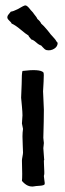

<svg xmlns="http://www.w3.org/2000/svg" viewBox="-20 -684 239 709"><path d="M91 -650Q92 -648 97.5 -642.5Q103 -637 105 -633Q116 -620 118 -614Q129 -605 132 -597Q137 -593 142 -587.5Q147 -582 153 -575Q159 -568 162 -564Q165 -559 175.5 -548Q186 -537 190 -529Q191 -529 191.5 -527.5Q192 -526 193 -526Q193 -512 180 -504Q167 -496 152 -499Q148 -500 144.5 -503Q141 -506 137.5 -510Q134 -514 132 -516Q124 -518 113.5 -527.5Q103 -537 96 -538Q95 -540 90.5 -544.5Q86 -549 85 -553Q76 -558 56.5 -574.5Q37 -591 23 -597Q22 -601 15 -607Q8 -613 7 -619Q7 -624 9.5 -628Q12 -632 15.5 -635.5Q19 -639 20 -641Q29 -642 45 -650Q70 -665 74 -664Q80 -664 91 -650ZM65 -208 61 -228Q61 -233 62 -243Q63 -253 63 -258Q63 -269 61 -291Q61 -296 59.5 -307Q58 -318 58 -323Q58 -332 59 -348.5Q60 -365 60 -373Q60 -413 63 -422Q126 -430 140 -417Q143 -414 141 -382.5Q139 -351 139 -347Q139 -336 140.5 -313.5Q142 -291 142 -279Q142 -243 140 -175Q140 -171 141 -165Q142 -159 142 -156Q142 -152 141 -146Q140 -140 140 -137Q140 -130 141.5 -116Q143 -102 143 -96Q144 -94 143 -93Q142 -92 142 -91Q142 -89 142.5 -75Q143 -61 143.5 -52Q144 -43 143 -38Q141 -36 143.5 -21Q146 -6 145 -4Q143 1 126.5 2Q110 3 107 4Q82 9 61 -16Q63 -31 61 -91Q61 -96 63 -106Q65 -116 65 -121Q65 -130 64 -147.5Q63 -165 63 -180Q63 -195 65 -208Z"/></svg>

Font: FuturaRenner
Style: Regular
Weight: 400
Designer: Bastien Sozeau
Foundry: NBR — Bastien Sozeau
Version: Version 2.001;PS 002.001;hotconv 1.0.88;makeotf.lib2.5.64775